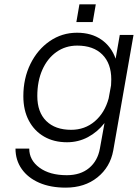

<svg xmlns="http://www.w3.org/2000/svg" viewBox="-20 -660 632 880"><path d="M344 -640H419L405 -559H330ZM592 -500 499 30Q485 106 426.5 153Q368 200 281 200Q211 200 159.5 177.5Q108 155 79.5 114.5Q51 74 51 21H114Q114 74 161 108.5Q208 143 286 143Q349 143 388.5 110Q428 77 438 20L459 -96Q427 -55 383 -31.5Q339 -8 287 -8Q227 -8 182 -34Q137 -60 112 -107.5Q87 -155 87 -219Q87 -301 119.5 -367Q152 -433 208 -471.5Q264 -510 333 -510Q399 -510 444.5 -478.5Q490 -447 510 -391L529 -500ZM151 -220Q151 -146 192 -105.5Q233 -65 306 -65Q369 -65 414.5 -104Q460 -143 478 -209L489 -269Q490 -283 490 -296Q490 -369 449 -410Q408 -451 334 -451Q280 -451 238.5 -421.5Q197 -392 174 -340Q151 -288 151 -220Z"/></svg>

Font: Overused Grotesk Book
Style: Italic
Weight: 350
Italic angle: -10°
Version: Version 0.003